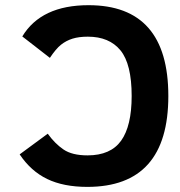

<svg xmlns="http://www.w3.org/2000/svg" viewBox="-20 -710 696 744"><path d="M318.4 14.2Q226.1 14.2 162.8 -16.4Q99.6 -46.9 56.2 -111.8L165 -191.9Q192.4 -153.8 225.8 -130.9Q259.3 -107.9 319.3 -107.9Q408.7 -107.9 449.5 -165Q490.2 -222.2 490.2 -337.9Q490.2 -461.9 446.8 -514.9Q403.3 -567.9 320.3 -567.9Q285.6 -567.9 260.7 -560.1Q235.8 -552.2 216.3 -536.6Q196.8 -521 173.3 -485.8L66.4 -568.8Q139.6 -689.9 323.2 -689.9Q632.3 -689.9 632.3 -337.9Q632.3 14.2 318.4 14.2Z"/></svg>

Font: Cadman
Style: Bold
Weight: 700
Designer: Paul James MIller
Foundry: High-Logic / Made with FontCreator
Version: Version 2.114;March 28, 2021;FontCreator 13.0.0.2683 64-bit